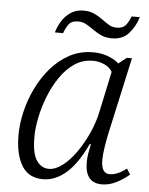

<svg xmlns="http://www.w3.org/2000/svg" viewBox="-52 -762 634 816"><g transform="rotate(5 264.5 -354.5)"><path d="M162 10Q100 10 71 -38Q42 -86 42 -168Q42 -215 54 -267Q66 -319 90 -368.5Q114 -418 148.5 -458Q183 -498 228 -522Q273 -546 328 -546Q362 -546 390.5 -535.5Q419 -525 438 -508L472 -535H494L422 -208Q417 -186 411.5 -151Q406 -116 406 -94Q406 -36 442 -36Q459 -36 476.5 -43.5Q494 -51 514 -66L529 -42Q508 -23 476.5 -6.5Q445 10 413 10Q341 10 341 -78Q341 -97 344 -115Q347 -133 352 -156H347Q306 -69 259.5 -29.5Q213 10 162 10ZM183 -36Q210 -36 240 -58.5Q270 -81 297 -119Q324 -157 345.5 -204Q367 -251 377 -301L413 -470Q401 -490 378 -500Q355 -510 330 -510Q287 -510 252.5 -487Q218 -464 191.5 -425.5Q165 -387 147 -341.5Q129 -296 119.5 -250Q110 -204 110 -166Q110 -95 130.5 -65.5Q151 -36 183 -36ZM401 -612Q375 -612 355.5 -621Q336 -630 320 -641.5Q304 -653 288 -662Q272 -671 254 -671Q224 -671 212 -653.5Q200 -636 193 -616H158Q165 -641 179.5 -664.5Q194 -688 217 -703.5Q240 -719 272 -719Q298 -719 317.5 -710Q337 -701 353 -689Q369 -677 384 -668Q399 -659 417 -659Q445 -659 457.5 -675.5Q470 -692 477 -712H512Q501 -674 474.5 -643Q448 -612 401 -612Z"/></g></svg>

Font: Noto Serif Light
Style: Italic
Weight: 300
Italic angle: -12°
Designer: Monotype Design Team
Foundry: Monotype Imaging Inc.
Version: Version 2.013